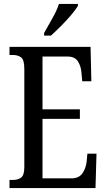

<svg xmlns="http://www.w3.org/2000/svg" viewBox="-20 -951 539 971"><path d="M28 0V-41H45Q72 -41 87.5 -53.5Q103 -66 103 -107V-602Q103 -649 86.5 -661Q70 -673 45 -673H28V-714H438L442 -540H396L392 -582Q390 -615 374.5 -640Q359 -665 322 -665H195V-398H384V-350H195V-49H341Q379 -49 396.5 -74Q414 -99 418 -132L422 -174H468L463 0ZM203 -784Q224 -822 245.5 -859.5Q267 -897 278 -931H374V-921Q364 -904 341 -876.5Q318 -849 290 -821Q262 -793 238 -771H203Z"/></svg>

Font: Noto Serif Tamil ExtraCondensed
Style: Regular
Weight: 400
Width: 2
Designer: Indian Type Foundry, Tom Grace, and the Monotype Design Team
Foundry: Monotype Imaging Inc.
Version: Version 2.004; ttfautohint (v1.8.4.7-5d5b)